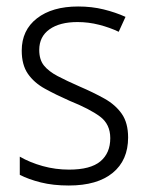

<svg xmlns="http://www.w3.org/2000/svg" viewBox="-20 -562 456 592"><path d="M375 -138Q375 -68 327.5 -29Q280 10 192 10Q144 10 106 0.5Q68 -9 41 -23V-79Q72 -61 111.5 -50Q151 -39 193 -39Q259 -39 289.5 -64.5Q320 -90 320 -136Q320 -179 288.5 -202.5Q257 -226 195 -251Q152 -270 118.5 -288.5Q85 -307 66 -334.5Q47 -362 47 -406Q47 -469 94 -505.5Q141 -542 221 -542Q263 -542 299.5 -533Q336 -524 367 -510L346 -464Q319 -477 286 -485.5Q253 -494 219 -494Q164 -494 132.5 -471.5Q101 -449 101 -408Q101 -378 115.5 -360Q130 -342 157.5 -327.5Q185 -313 226 -295Q268 -277 302 -258Q336 -239 355.5 -211Q375 -183 375 -138Z"/></svg>

Font: Noto Sans Tamil SemiCondensed Light
Style: Regular
Weight: 300
Width: 4
Designer: Jelle Bosma - Monotype Design Team
Foundry: Monotype Imaging Inc.
Version: Version 2.004; ttfautohint (v1.8.4.7-5d5b)